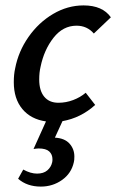

<svg xmlns="http://www.w3.org/2000/svg" viewBox="-20 -445 430 710"><path d="M211 3 183 64Q219 66 237 86Q255 106 255 134Q255 148 253 155Q244 196 209.5 220.5Q175 245 131 245Q80 245 47 216L66 182Q93 197 117 197Q141 197 155 185Q169 173 173 155Q174 151 174 144Q174 126 162 115Q150 104 123 104Q116 104 104 106L150 4Q94 -4 62.5 -42Q31 -80 31 -141Q31 -170 36 -192Q48 -255 85.5 -308.5Q123 -362 176.5 -393.5Q230 -425 289 -425Q359 -425 390 -381L327 -321Q302 -350 263 -350Q213 -350 178 -305.5Q143 -261 130 -198Q125 -177 125 -151Q125 -110 143.5 -87.5Q162 -65 196 -65Q224 -65 250.5 -75Q277 -85 297 -102L332 -57Q279 -9 211 3Z"/></svg>

Font: Ysabeau Semibold
Style: Italic
Weight: 600
Italic angle: -12°
Designer: Christian Thalmann (Catharsis Fonts)
Version: Version 0.003